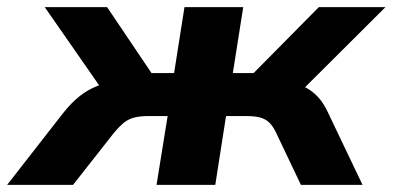

<svg xmlns="http://www.w3.org/2000/svg" viewBox="-67 -516 1096 536"><path d="M-47 0 109 -200Q131 -228 154 -246.5Q177 -265 203.5 -275.5Q230 -286 261 -289L236 -240L58 -496H232L356 -312H419L448 -496H612L583 -312H641L823 -496H1009L752 -240L729 -288Q759 -285 781 -274.5Q803 -264 820 -246Q837 -228 850 -199L945 0H773L704 -145Q695 -164 684.5 -174Q674 -184 659 -188Q644 -192 621 -192H564L534 0H370L401 -192H347Q325 -192 308.5 -188Q292 -184 279 -173.5Q266 -163 251 -145L137 0Z"/></svg>

Font: Nunito Sans 10pt SemiExpanded ExtraBold
Style: Italic
Weight: 800
Width: 6
Italic angle: -9°
Designer: Vernon Adams
Foundry: Vernon Adams
Version: Version 3.101;gftools[0.9.27]